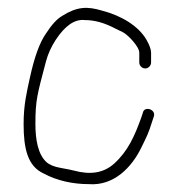

<svg xmlns="http://www.w3.org/2000/svg" viewBox="-20 -483 461 488"><path d="M364 -324V-349C364 -357 360.3 -367.7 352.8 -381C332.4 -417.3 287.5 -443.6 239.3 -456C201.9 -467.3 175.6 -466.3 138.2 -442.7C125.1 -435.2 111.3 -420.3 97 -398C81.1 -375.7 67.4 -338.2 56 -285.5C48.4 -250.6 40 -217.5 40 -168C40 -105.5 50.1 -60.6 91 -42C124 -24 164.8 -15 205.6 -15C269.2 -10 315 -57.6 339.5 -108.5C351.6 -133.5 357 -142.3 367 -175L371 -187C377.2 -205.3 346.2 -214.7 343 -196L339 -184C321.9 -137 305.5 -99.2 270 -67C243.6 -43.6 210.6 -37.8 167.6 -49.5C161.5 -51.2 149.9 -53.4 133.8 -56.3C117.7 -59.2 105.9 -64 98.3 -70.8C76.8 -90.2 70 -127.3 70 -168C70 -228.9 74.8 -243.2 96.6 -326C101.7 -345.4 110 -363.9 121.5 -381.5C145.3 -418 170.2 -434.8 195.2 -432C221.3 -432 246.1 -424.7 274 -410C279.4 -407.3 285.5 -404.3 292.5 -401C303.6 -395.6 334 -365.4 334 -349V-324C334 -316.1 341.1 -309 349 -309C357 -309 364 -316.1 364 -324Z"/></svg>

Font: MewTooHand
Style: Condensed
Weight: 400
Designer: Mew Too, Robert Jablonski
Version: Version 0.77